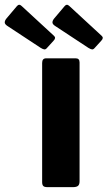

<svg xmlns="http://www.w3.org/2000/svg" viewBox="-118 -770 443 790"><path d="M209.4 -24.1Q209.4 -10.7 203.1 -5.4Q196.8 0 182.4 0H77.1Q64.4 0 59.9 -4.9Q55.4 -9.7 55.4 -20.7V-510.7Q55.4 -530 71.5 -530H194Q209.4 -530 209.4 -512.9ZM-49 -744.1Q-39.7 -755.6 -29.3 -745.6L104.1 -622.6Q114 -614 101.9 -601.9L75.8 -573.2Q70.3 -566.3 64.8 -566.7Q59.3 -567 49.6 -572.9L-88 -663.5Q-98.7 -670.7 -98.5 -678Q-98.3 -685.4 -91.7 -693.6ZM147.3 -744.1Q156.5 -755.6 167 -745.6L300.3 -622.6Q310.3 -614 298.2 -601.9L272.1 -573.2Q266.5 -566.3 261 -566.7Q255.6 -567 245.9 -572.9L108.3 -663.5Q97.6 -670.7 97.8 -678Q98 -685.4 104.6 -693.6Z"/></svg>

Font: Libre Franklin Thin
Style: Regular
Weight: 100
Designer: Pablo Impallari, Rodrigo Fuenzalida, Nhung Nguyen
Foundry: Impallari Type
Version: Version 3.000